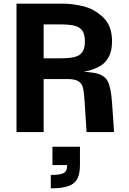

<svg xmlns="http://www.w3.org/2000/svg" viewBox="-20 -720 702 1047"><path d="M70 -700H325Q374 -700 433.5 -686Q493 -672 542 -626Q591 -580 591 -494Q591 -392 516.5 -354.5Q442 -317 305 -317V-332Q441 -332 494 -322.5Q547 -313 566 -279.5Q585 -246 591 -160L602 0H452L441 -173Q438 -220 432 -243Q426 -266 406.5 -277.5Q387 -289 346 -289H218V0H70ZM443 -494Q443 -534 428 -554Q413 -574 384 -580.5Q355 -587 305 -587H218V-402H305Q355 -402 384 -408.5Q413 -415 428 -434.5Q443 -454 443 -494ZM346 180H416Q416 227 402 254.5Q388 282 354 294.5Q320 307 257 307V234Q294 234 313 229Q332 224 339 213Q346 202 346 180ZM266 80H416V180H266Z"/></svg>

Font: Uncut Sans VF
Style: Regular
Weight: 400
Designer: Kasper Nordkvist
Foundry: Uncut Type
Version: Version 1.100;FEAKit 1.0